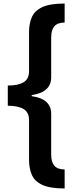

<svg xmlns="http://www.w3.org/2000/svg" viewBox="-20 -820 421 1084"><path d="M345 244Q260 244 217 223Q174 202 159 165.5Q144 129 144 83V-141Q144 -186 113 -204.5Q82 -223 24 -223V-337Q82 -337 113 -355.5Q144 -374 144 -418V-640Q144 -685 159 -721.5Q174 -758 217 -779Q260 -800 345 -800V-693Q303 -692 286 -670.5Q269 -649 269 -610V-384Q269 -299 159 -283V-277Q269 -262 269 -177V54Q269 93 286 114.5Q303 136 345 137Z"/></svg>

Font: Noto Sans Malayalam Condensed
Style: Bold
Weight: 700
Width: 3
Designer: Jelle Bosma - Monotype Design Team
Foundry: Monotype Imaging Inc.
Version: Version 2.104; ttfautohint (v1.8.4.7-5d5b)